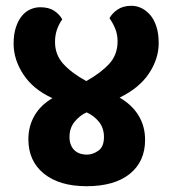

<svg xmlns="http://www.w3.org/2000/svg" viewBox="-20 -643 596 663"><path d="M170 -498Q170 -454 198.5 -422.5Q227 -391 278 -363Q328 -391 357 -422.5Q386 -454 386 -500Q386 -525 377.5 -545Q369 -565 358 -580Q367 -597 386 -610Q405 -623 434 -623Q452 -623 468.5 -615Q485 -607 498.5 -591.5Q512 -576 520 -551.5Q528 -527 528 -494Q528 -440 494.5 -389.5Q461 -339 393 -306Q436 -281 458.5 -244Q481 -207 481 -160Q481 -85 428 -42.5Q375 0 279 0Q185 0 131.5 -43.5Q78 -87 78 -162Q78 -207 99 -243.5Q120 -280 161 -304Q95 -334 61 -385.5Q27 -437 27 -492Q27 -525 35 -549Q43 -573 56 -588.5Q69 -604 85.5 -611Q102 -618 119 -618Q149 -618 167.5 -605.5Q186 -593 195 -576Q184 -561 177 -541.5Q170 -522 170 -498ZM279 -255Q255 -244 237.5 -222.5Q220 -201 220 -170Q220 -153 225.5 -141Q231 -129 239.5 -122Q248 -115 258.5 -112Q269 -109 280 -109Q300 -109 319.5 -122.5Q339 -136 339 -170Q339 -201 321.5 -222.5Q304 -244 279 -255Z"/></svg>

Font: Baloo 2
Style: Bold
Weight: 700
Designer: Sarang Kulkarni and Ek Type
Foundry: Ek Type
Version: Version 1.640;hotconv 1.0.111;makeotfexe 2.5.65597; ttfautoh